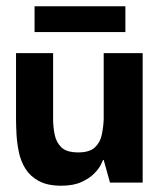

<svg xmlns="http://www.w3.org/2000/svg" viewBox="-20 -581 508 611"><path d="M175 10Q131 10 103.5 -5Q76 -20 61 -44Q46 -68 40 -97Q34 -126 32.5 -154Q31 -182 31 -204V-412H149V-203Q149 -177 154 -152.5Q159 -128 175.5 -112Q192 -96 229 -96Q265 -96 282 -112Q299 -128 304 -152.5Q309 -177 310 -201V-412H434V0H330L310 -72H308Q307 -69 300.5 -56Q294 -43 279 -28Q264 -13 238.5 -1.5Q213 10 175 10ZM90 -479V-561H379V-479Z"/></svg>

Font: Darker Grotesque Light ExtraBold
Style: Regular
Weight: 800
Version: Version 1.000;gftools[0.9.28]